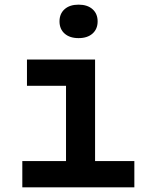

<svg xmlns="http://www.w3.org/2000/svg" viewBox="-20 -806 640 826"><path d="M76 0V-113H264V-437H96V-550H389V-113H558V0ZM318 -642Q280 -642 258 -661.5Q236 -681 236 -714Q236 -747 258 -766.5Q280 -786 318 -786Q356 -786 378 -766.5Q400 -747 400 -714Q400 -681 378 -661.5Q356 -642 318 -642Z"/></svg>

Font: NKDuy Mono
Style: Bold
Weight: 700
Monospace: yes
Designer: NKDuy
Foundry: NKDuy
Version: Version 2.251; ttfautohint (v1.8.4.7-5d5b)